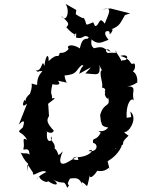

<svg xmlns="http://www.w3.org/2000/svg" viewBox="-20 -948 735 999"><path d="M663 -339 639 -335C634 -406 663 -446 677 -425C660 -474 699 -496 642 -500C669 -498 699 -524 694 -518C694 -526 703 -585 632 -588C682 -545 691 -614 677 -618C649 -607 675 -638 606 -657C657 -672 647 -628 617 -635C611 -622 618 -632 578 -685C605 -666 564 -677 541 -672C517 -687 543 -703 555 -679C514 -695 524 -711 469 -697C438 -721 472 -750 444 -758C419 -722 441 -726 445 -746C406 -752 404 -725 395 -696C351 -726 314 -709 345 -687C342 -720 340 -669 291 -673C281 -637 284 -680 233 -630C235 -667 219 -671 211 -605C197 -649 202 -573 165 -582C208 -556 151 -581 201 -578C169 -545 175 -516 173 -506C122 -515 161 -527 136 -460C98 -429 122 -411 109 -428C102 -425 87 -379 121 -409L78 -300C122 -345 98 -284 98 -284C56 -250 95 -271 121 -220C89 -240 111 -202 102 -175C97 -156 141 -200 132 -126C143 -164 99 -142 87 -155C130 -64 128 -131 125 -56C120 -111 121 -94 152 -49C145 -19 197 -73 221 -53C166 -27 162 2 184 -32C186 -5 241 8 226 -8C283 31 289 4 253 -16C315 21 309 -21 330 29C355 -1 315 32 344 -19C383 -23 396 -25 415 31C405 8 394 -19 432 20C438 20 449 -58 448 -29C458 -12 510 -87 477 -61C546 -45 548 -98 551 -64C538 -120 537 -121 538 -107C538 -110 591 -133 613 -189C573 -199 589 -162 581 -175C657 -210 588 -187 649 -242C605 -271 641 -257 641 -266C656 -272 697 -334 658 -368ZM342 -110C292 -78 281 -103 307 -161C266 -118 299 -160 253 -183C226 -181 263 -146 264 -176C271 -207 238 -212 246 -238C262 -212 216 -193 225 -261C207 -278 246 -239 260 -268C223 -308 221 -323 235 -344L231 -404C217 -406 295 -447 250 -436C255 -462 237 -446 253 -510C253 -510 311 -496 279 -531C274 -525 333 -522 330 -514C309 -542 316 -604 313 -555C387 -560 372 -585 407 -610C425 -596 408 -622 392 -564C459 -600 469 -613 424 -566C489 -562 502 -548 498 -612C510 -556 546 -586 507 -582C494 -561 520 -510 510 -493C549 -484 506 -461 538 -467C506 -472 547 -411 542 -445C558 -384 521 -422 501 -349L506 -309C528 -342 479 -291 543 -285C515 -247 471 -280 504 -258C482 -211 457 -237 465 -204C493 -200 489 -154 440 -162C476 -184 459 -134 384 -130C391 -89 420 -112 402 -119C396 -111 322 -118 382 -134ZM465 -832C407 -808 444 -821 408 -866C418 -855 425 -841 374 -874L377 -896L321 -928C347 -889 324 -824 298 -866C341 -827 341 -824 325 -806C374 -752 376 -778 368 -761C361 -754 383 -800 375 -753C426 -738 407 -788 465 -736C495 -715 512 -730 545 -741C500 -793 555 -793 550 -777C547 -755 580 -804 558 -795C607 -814 605 -828 636 -880C583 -845 629 -872 658 -878L555 -904L513 -899C571 -915 544 -875 525 -825C492 -871 499 -810 474 -813Z"/></svg>

Font: Asimov Aggro
Style: CondIt
Weight: 500
Designer: Google
Version: Version 2.000980; 2014